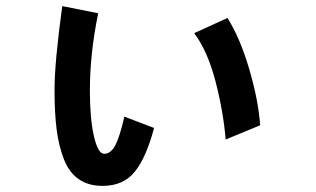

<svg xmlns="http://www.w3.org/2000/svg" viewBox="-20 -606 1040 631"><path d="M159.2 -310.5Q159.2 -400.4 184.6 -585.9L302.7 -562.5Q275.4 -429.7 275.4 -308.6Q275.4 -216.8 288.6 -158.7Q301.8 -100.6 322.3 -100.6Q344.7 -100.6 359.4 -129.4Q374 -158.2 388.7 -222.7L486.3 -185.5Q460.9 -88.9 423.3 -42Q385.7 4.9 317.4 4.9Q270.5 4.9 238.8 -17.1Q207 -39.1 189.9 -83Q172.9 -127 166 -181.2Q159.2 -235.4 159.2 -310.5ZM618.2 -497.1 727.5 -546.9Q768.6 -482.4 798.8 -379.9Q829.1 -277.3 835 -194.3L721.7 -147.5Q713.9 -240.2 688 -339.4Q662.1 -438.5 618.2 -497.1Z"/></svg>

Font: Gothic A1
Style: Bold
Weight: 700
Version: Version 2.50